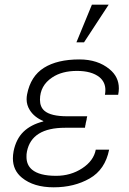

<svg xmlns="http://www.w3.org/2000/svg" viewBox="-20 -790 550 819"><path d="M209 9Q123.5 9 73.5 -32Q35 -63.5 35 -114.5Q35 -129 38 -145Q48.5 -197 80 -227.8Q111.5 -258.5 164.5 -272L165 -273.5Q125.5 -290.5 107 -320.5Q93.5 -342 93.5 -366.5Q93.5 -377 95.5 -387.5Q110.5 -465 167.5 -500.8Q224.5 -536.5 318.5 -536.5Q397 -536.5 447 -495Q487 -462.5 487 -413Q487 -400 484 -385.5H427.5Q429.5 -396 429.5 -406Q429.5 -440 404 -461Q370.5 -487.5 308.5 -487.5Q244 -487.5 202.5 -459.5Q150.5 -425 150.5 -364.5Q150.5 -334 169.5 -317.5Q196.5 -294 267 -294H352L349.5 -282.5H350Q346.5 -269.5 346 -265.5Q345.5 -261.5 344.5 -256H344L342.5 -245H257.5Q115.5 -245 95 -144Q92.5 -132 93 -120.5Q93 -86.5 116.5 -66.5Q148 -40 219 -40Q281.5 -40 330.5 -72Q379.5 -104 388.5 -151.5H445.5Q428.5 -66.5 362.5 -28.8Q296.5 9 209 9ZM338.5 -609.5H306L372 -770H443.5Z"/></svg>

Font: Roberto Sans Light
Style: Italic
Weight: 300
Italic angle: -11°
Designer: Google
Version: Version 1.00;June 11, 2020;FontCreator 12.0.0.2522 64-bit; t